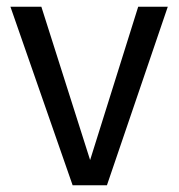

<svg xmlns="http://www.w3.org/2000/svg" viewBox="-20 -551 531 571"><path d="M479 -531 298 0H196L11 -531H103L248 -75L391 -531Z"/></svg>

Font: Sedus Text
Style: Regular
Weight: 400
Designer: TypeMates
Foundry: TypeMates, Runge Thomsen GbR
Version: Version 4.202;PS 004.202;hotconv 1.0.88;makeotf.lib2.5.64775